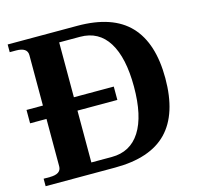

<svg xmlns="http://www.w3.org/2000/svg" viewBox="-102 -808 944 916"><g transform="rotate(-15 369.5 -350.0)"><path d="M698 -350Q698 -174 614 -87Q530 0 356 0H13V-37H44Q100 -37 100 -75V-309H19V-375H100V-624Q100 -662 44 -662H13V-700H357Q531 -700 614.5 -612Q698 -524 698 -350ZM543 -350Q543 -493 495.5 -569.5Q448 -646 356 -646H253V-375H450V-309H253V-53H354Q446 -53 494.5 -129Q543 -205 543 -350Z"/></g></svg>

Font: Taviraj DemiBold
Style: Regular
Weight: 600
Designer: Katatrad Team
Foundry: CadsonDemak
Version: Version 1.030